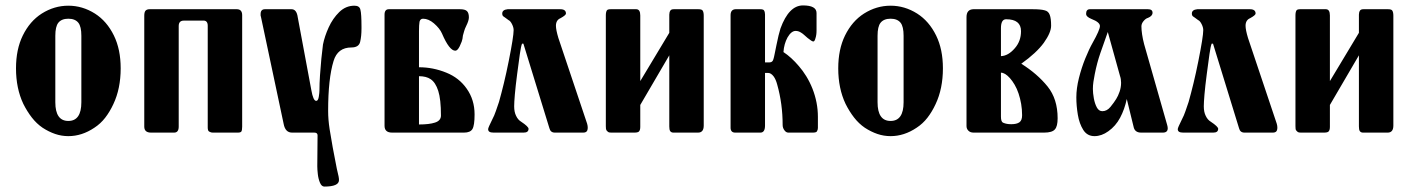

<svg xmlns="http://www.w3.org/2000/svg" viewBox="-20 -489 5208 708"><path d="M232 13Q207 13 183.5 5Q160 -3 137 -18Q115 -33 97.5 -55.5Q80 -78 66 -106Q39 -163 39 -237Q39 -307 64 -358Q90 -411 134 -439Q180 -468 232 -468Q284 -468 330 -439Q374 -411 400 -358Q425 -307 425 -237Q425 -162 398 -105Q385 -77 368 -55Q351 -33 328 -18Q282 13 232 13ZM232 -43Q280 -43 280 -112V-357Q280 -391 269 -405Q257 -420 232 -420Q207 -420 195 -405Q184 -391 184 -357V-112Q184 -43 232 -43Z M873 -22Q873 -9 870 -4Q867 0 857 0H765Q760 0 756.5 -1.5Q753 -3 751 -4Q746 -7 746 -19V-394Q746 -415 727 -413H658Q639 -413 639 -393V-22Q639 0 622 0H537Q512 0 512 -22V-431Q512 -445 517 -450Q522 -455 532 -455H853Q873 -455 873 -433Z M1146 -117Q1153 -117 1155.5 -132Q1158 -147 1158 -157Q1158 -181 1160 -211.5Q1162 -242 1165 -272.5Q1168 -303 1171 -325Q1177 -355 1192 -388Q1207 -421 1231 -444.5Q1255 -468 1287 -468Q1306 -468 1309 -453Q1311 -446 1312 -430Q1313 -414 1313 -390Q1313 -388 1313 -386.5Q1313 -385 1313 -384Q1313 -355 1308 -334.5Q1303 -314 1276 -314Q1225 -314 1210 -264Q1190 -199 1190 -80Q1190 -48 1195.5 -12.5Q1201 23 1207 55Q1215 97 1222 133Q1227 154 1228.5 161.5Q1230 169 1230 175Q1230 199 1176 199Q1166 199 1160 185Q1154 171 1152 153.5Q1150 136 1150 124L1151 10Q1151 0 1139 0H1057Q1032 0 1026 -32L942 -428Q941 -430 941 -433Q941 -436 941 -437Q941 -455 957 -455H1055Q1074 -455 1078 -425L1128 -157Q1135 -117 1146 -117Z M1730 -67Q1730 -26 1722 -13Q1714 0 1691 0H1426Q1398 0 1398 -25V-435Q1398 -455 1414 -455H1676Q1695 -455 1702 -448Q1709 -441 1709 -425Q1709 -413 1699 -393Q1694 -383 1691.5 -374Q1689 -365 1687 -358Q1686 -345 1682.5 -335.5Q1679 -326 1675 -318Q1667 -302 1659 -302Q1637 -302 1610 -365Q1602 -384 1580 -403Q1560 -420 1540 -420Q1530 -420 1527 -409Q1526 -403 1525.5 -394.5Q1525 -386 1525 -374V-241Q1577 -241 1626 -221Q1673 -202 1701 -162Q1730 -121 1730 -67ZM1606 -63Q1606 -123 1596 -154Q1586 -185 1568 -197Q1552 -208 1525 -208V-30Q1563 -30 1584 -37Q1606 -44 1606 -63Z M2145 -33Q2149 -19 2146 -9Q2143 0 2131 0H2026Q2010 0 2006 -16L1910 -328H1905Q1901 -318 1897 -290Q1893 -262 1887 -216Q1881 -170 1878.5 -140.5Q1876 -111 1876 -97Q1876 -76 1883 -62Q1890 -47 1902 -40Q1929 -22 1929 -14Q1929 0 1911 0H1800Q1790 0 1785 -3Q1780 -6 1780 -13Q1780 -18 1795 -48Q1803 -63 1808.5 -79.5Q1814 -96 1820 -113Q1829 -145 1838 -182Q1847 -219 1856 -264Q1874 -354 1874 -378Q1874 -388 1868 -400Q1862 -412 1855 -415Q1848 -420 1843.5 -423.5Q1839 -427 1837 -428Q1832 -431 1832 -439Q1832 -453 1852 -455H2046Q2067 -455 2067 -439Q2067 -433 2047 -422Q2030 -415 2030 -394Q2030 -379 2039 -349Z M2341 -190 2448 -368V-435Q2448 -444 2452 -450Q2455 -455 2465 -455H2555Q2568 -455 2571 -450Q2575 -444 2575 -431V-26Q2575 0 2554 0H2463Q2455 0 2451 -6Q2448 -11 2448 -23V-285L2341 -102V-21Q2341 -9 2336 -4Q2332 0 2319 0H2234Q2226 0 2223 -2Q2219 -5 2216 -9Q2214 -12 2214 -24V-432Q2214 -445 2218 -451Q2221 -455 2232 -455H2326Q2341 -455 2341 -432Z M2991 -441V-377Q2991 -368 2990 -361Q2989 -354 2987 -348Q2984 -336 2979 -336Q2974 -336 2958 -349Q2951 -355 2945.5 -360Q2940 -365 2935 -368Q2925 -375 2914 -375Q2898 -375 2884 -351Q2871 -327 2869 -297Q2898 -278 2926 -245Q2940 -229 2953 -208Q2966 -187 2976 -162Q2996 -111 2996 -58V-17Q2996 -10 2992 -4Q2989 0 2977 0H2887Q2879 0 2873 -8Q2866 -17 2866 -28Q2866 -106 2846 -177Q2841 -196 2833 -207Q2823 -220 2813 -220H2801V-26Q2801 0 2784 0H2691Q2673 0 2674 -21V-433Q2674 -454 2692 -455H2783Q2794 -455 2797 -451Q2801 -445 2801 -436V-259H2818Q2829 -259 2832 -271Q2834 -277 2836.5 -290Q2839 -303 2843 -322Q2851 -362 2858 -384Q2889 -469 2941 -469Q2991 -469 2991 -441Z M3264 13Q3239 13 3215.5 5Q3192 -3 3169 -18Q3147 -33 3129.5 -55.5Q3112 -78 3098 -106Q3071 -163 3071 -237Q3071 -307 3096 -358Q3122 -411 3166 -439Q3212 -468 3264 -468Q3316 -468 3362 -439Q3406 -411 3432 -358Q3457 -307 3457 -237Q3457 -162 3430 -105Q3417 -77 3400 -55Q3383 -33 3360 -18Q3314 13 3264 13ZM3264 -43Q3312 -43 3312 -112V-357Q3312 -391 3301 -405Q3289 -420 3264 -420Q3239 -420 3227 -405Q3216 -391 3216 -357V-112Q3216 -43 3264 -43Z M3880 -53Q3880 -23 3870 -12Q3860 0 3830 0H3570Q3558 0 3551 -7Q3544 -14 3544 -24V-426Q3544 -454 3569 -455H3787Q3803 -455 3814 -454Q3825 -453 3832 -451Q3846 -448 3851 -434Q3856 -421 3856 -394Q3856 -369 3829 -331Q3802 -294 3746 -254Q3805 -217 3843 -170Q3880 -124 3880 -53ZM3745 -374Q3745 -418 3690 -418Q3671 -418 3671 -385V-282Q3698 -283 3722 -311Q3745 -337 3745 -374ZM3749 -64Q3749 -86 3745.5 -106Q3742 -126 3736 -144Q3730 -162 3721.5 -176.5Q3713 -191 3704 -201Q3686 -221 3671 -221V-59Q3671 -41 3678 -37Q3682 -35 3689.5 -33Q3697 -31 3709 -31Q3729 -31 3739 -38Q3749 -45 3749 -64Z M4016 13Q3989 13 3974.5 -10Q3960 -33 3954.5 -66Q3949 -99 3949 -130Q3949 -163 3958.5 -201Q3968 -239 3982 -273.5Q3996 -308 4009 -331Q4036 -379 4036 -393Q4036 -407 4005 -419Q3985 -427 3985 -438Q3985 -455 3999 -455H4213Q4230 -455 4230 -442Q4230 -430 4213 -423Q4205 -421 4197 -411.5Q4189 -402 4189 -392Q4189 -379 4191.5 -362Q4194 -345 4199 -326L4284 -28Q4286 -21 4286 -16Q4286 0 4268 0H4188Q4164 0 4160 -22L4135 -124Q4127 -86 4110.5 -55Q4094 -24 4067 -5Q4042 13 4016 13ZM4010 -161Q4010 -146 4013.5 -126.5Q4017 -107 4024.5 -93Q4032 -79 4045 -79Q4062 -79 4075 -95Q4088 -111 4096 -124Q4103 -135 4108.5 -151Q4114 -167 4114 -184Q4114 -198 4110 -209L4065 -371Q4050 -329 4037.5 -293Q4025 -257 4017 -216Q4014 -201 4012 -187.5Q4010 -174 4010 -161Z M4688 -33Q4692 -19 4689 -9Q4686 0 4674 0H4569Q4553 0 4549 -16L4453 -328H4448Q4444 -318 4440 -290Q4436 -262 4430 -216Q4424 -170 4421.5 -140.5Q4419 -111 4419 -97Q4419 -76 4426 -62Q4433 -47 4445 -40Q4472 -22 4472 -14Q4472 0 4454 0H4343Q4333 0 4328 -3Q4323 -6 4323 -13Q4323 -18 4338 -48Q4346 -63 4351.5 -79.5Q4357 -96 4363 -113Q4372 -145 4381 -182Q4390 -219 4399 -264Q4417 -354 4417 -378Q4417 -388 4411 -400Q4405 -412 4398 -415Q4391 -420 4386.5 -423.5Q4382 -427 4380 -428Q4375 -431 4375 -439Q4375 -453 4395 -455H4589Q4610 -455 4610 -439Q4610 -433 4590 -422Q4573 -415 4573 -394Q4573 -379 4582 -349Z M4884 -190 4991 -368V-435Q4991 -444 4995 -450Q4998 -455 5008 -455H5098Q5111 -455 5114 -450Q5118 -444 5118 -431V-26Q5118 0 5097 0H5006Q4998 0 4994 -6Q4991 -11 4991 -23V-285L4884 -102V-21Q4884 -9 4879 -4Q4875 0 4862 0H4777Q4769 0 4766 -2Q4762 -5 4759 -9Q4757 -12 4757 -24V-432Q4757 -445 4761 -451Q4764 -455 4775 -455H4869Q4884 -455 4884 -432Z"/></svg>

Font: Shafarik
Style: Regular
Weight: 400
Version: Version 1.001; ttfautohint (v1.8.4.7-5d5b)